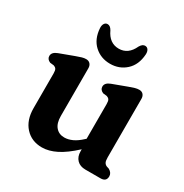

<svg xmlns="http://www.w3.org/2000/svg" viewBox="-158 -791 894 931"><g transform="rotate(30 289.0 -326.0)"><path d="M72.5 -132.5V-326.5Q72.5 -344 67.8 -351Q63 -358 53.5 -361L32 -363.5Q12 -372 12 -390Q12 -411.5 41.5 -422.5L121 -452Q140 -459 152 -462.5Q164 -466 175 -466Q189.5 -466 197.8 -456.8Q206 -447.5 206 -432.5V-165.5Q206 -125.5 224 -104.5Q242 -83.5 272 -83.5Q293.5 -83.5 316.5 -94Q339.5 -104.5 364.5 -128L369.5 -132.5V-326.5Q369.5 -344 364.8 -351Q360 -358 350.5 -361L329 -363.5Q309 -372 309 -390Q309 -411.5 338.5 -422.5L418 -452Q437 -459 449 -462.5Q461 -466 472.5 -466Q487 -466 495 -456.8Q503 -447.5 503 -432.5V-105.5Q503 -85.5 507.8 -77.2Q512.5 -69 521.5 -65L535.5 -60.5Q556 -48.5 556 -29.5Q556 0 523.5 0H439Q409 0 391.8 -17.5Q374.5 -35 374.5 -65V-76.5Q324 -29.5 282 -8.5Q240 12.5 202 12.5Q144 12.5 108.2 -26.8Q72.5 -66 72.5 -132.5ZM285.5 -588.5Q338 -588.5 364 -645.5Q375.5 -665 390 -665Q402 -665 408.2 -655.2Q414.5 -645.5 413.5 -629.5Q409.5 -570 373.2 -537Q337 -504 285.5 -504Q233.5 -504 197.5 -537Q161.5 -570 157.5 -629.5Q156.5 -645.5 162.8 -655.2Q169 -665 180.5 -665Q195.5 -665 206.5 -645.5Q232.5 -588.5 285.5 -588.5Z"/></g></svg>

Font: Fraunces 72pt S100 SemiBold
Style: Regular
Weight: 600
Version: Version 1.000; ttfautohint (v1.8.3)